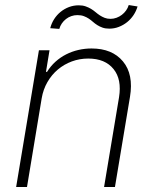

<svg xmlns="http://www.w3.org/2000/svg" viewBox="-20 -746 614 766"><path d="M44.4 0 135.3 -545.5H177.6L163.4 -459.2H167.6Q181.8 -482.2 201.3 -499.8Q220.9 -517.4 244 -529.1Q267 -540.8 292.8 -546.7Q318.5 -552.6 345.2 -552.6Q427.6 -552.6 470.5 -501.1Q513.5 -449.6 498.6 -359.7L438.6 0H395.2L454.9 -358Q466.3 -429.3 433.2 -470.2Q399.5 -512.4 332 -512.4Q297.6 -512.4 266.5 -500.9Q235.4 -489.3 210.8 -468.6Q186.1 -447.8 169.2 -418.5Q152.3 -389.2 146.3 -353.7L87.7 0ZM180.4 -633.5Q185.4 -653.1 196 -669.7Q206.7 -686.4 221.8 -698.7Q236.9 -710.9 255.3 -717.9Q273.8 -724.8 294 -724.8Q309.7 -724.8 321.4 -720.7Q333.1 -716.6 342.9 -710.8Q352.6 -704.9 361 -697.8Q369.3 -690.7 378.2 -684.8Q387.1 -679 397.4 -674.9Q407.7 -670.8 420.8 -670.8Q433.2 -670.8 444.8 -675.1Q456.3 -679.3 466.1 -686.8Q475.9 -694.2 483 -704.2Q490.1 -714.1 493.6 -725.9L528.8 -720.2Q523.4 -701.7 512.6 -685.5Q501.8 -669.4 486.9 -657.5Q471.9 -645.6 454 -638.7Q436.1 -631.7 416.2 -631.7Q400.6 -631.7 389 -635.8Q377.5 -639.9 368.3 -645.8Q359 -651.6 351 -658.7Q343 -665.8 334.2 -671.7Q325.3 -677.6 314.5 -681.6Q303.6 -685.7 288.7 -685.7Q275.9 -685.7 264.4 -681.6Q252.8 -677.6 243.3 -670.1Q233.7 -662.6 226.7 -652.5Q219.8 -642.4 216.6 -630.7Z"/></svg>

Font: Inter P Extra Light
Style: Italic
Weight: 200
Italic angle: 9.39999°
Designer: Rasmus Andersson
Foundry: rsms
Version: Version 3.018;git-588b23468